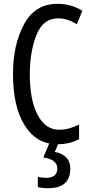

<svg xmlns="http://www.w3.org/2000/svg" viewBox="-20 -745 486 1005"><path d="M284 -649Q333 -649 382 -618L411 -689Q351 -725 281 -725Q163 -725 105.5 -617.5Q48 -510 48 -358Q48 -185 110 -87.5Q172 10 279 10Q346 10 394 -17V-93Q370 -81 344 -73.5Q318 -66 289 -66Q218 -66 177 -143.5Q136 -221 136 -357Q136 -473 170.5 -561Q205 -649 284 -649ZM348 137Q348 67 267 50L288 0H240L207 79Q280 90 280 137Q280 186 220 186Q198 186 178 180V234Q198 240 233 240Q348 240 348 137Z"/></svg>

Font: Noto Sans Display Condensed
Style: Regular
Weight: 400
Width: 3
Designer: Monotype Design Team
Foundry: Monotype Imaging Inc.
Version: Version 1.900